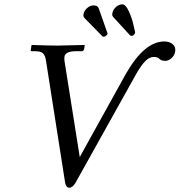

<svg xmlns="http://www.w3.org/2000/svg" viewBox="-20 -852 827 884"><path d="M559.1 -511.2Q644.5 -661.1 736.8 -661.1Q758.3 -661.1 772.7 -650.4Q787.1 -639.6 787.1 -622.1Q787.1 -615.7 786.1 -612.8Q782.7 -595.2 768.8 -583.5Q754.9 -571.8 742.2 -571.8Q723.1 -571.8 714.8 -580.1Q706.5 -589.8 688 -589.8Q668.9 -589.8 649.9 -571.5Q630.9 -553.2 606.9 -511.2L328.1 -11.2Q314.5 12.2 298.8 12.2Q284.2 12.2 279.8 -11.2L191.9 -571.8Q188.5 -595.7 178.5 -606Q168.5 -616.2 140.1 -616.2H127.9Q121.1 -616.2 121.1 -622.1Q121.1 -622.6 121.6 -623.5Q122.1 -624.5 122.1 -625L125 -643.1L127 -645Q205.1 -642.1 244.1 -642.1L369.1 -645L370.1 -643.1L367.2 -625Q364.3 -616.2 356.9 -616.2H330.1Q281.2 -616.2 276.9 -591.8Q275.4 -583 276.9 -571.8L347.2 -128.9ZM498 -793.9Q501 -808.6 514.6 -820.3Q528.3 -832 543 -832Q558.6 -832 573.2 -800Q587.9 -768.1 594.7 -736.3L602.1 -704.1V-701.2Q600.6 -694.3 594.2 -689.9Q591.3 -687 585.9 -687Q581.1 -687 579.1 -689L500 -774.9V-775.9Q494.6 -781.2 498 -793.9ZM365.2 -789.1Q368.2 -803.7 381.8 -815.4Q395.5 -827.1 410.2 -827.1Q428.7 -827.1 434.1 -814.9L474.1 -701.2Q475.1 -700.2 475.1 -695.8Q474.1 -691.4 466.8 -686Q460.9 -683.1 457 -683.1Q452.1 -683.1 451.2 -685.1L369.1 -769Q363.8 -774.4 363.8 -782.2Q363.8 -784.7 365.2 -789.1Z"/></svg>

Font: Common Serif
Style: Bold Italic
Weight: 700
Italic angle: -12°
Designer: Philipp H. Poll, Khaled Hosny
Foundry: Stefan Peev, Context Ltd.
Version: Version 1.026